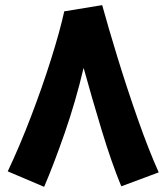

<svg xmlns="http://www.w3.org/2000/svg" viewBox="-20 -703 645 744"><path d="M450 19 595 -35Q556 -122 514 -241.5Q472 -361 435.5 -480Q399 -599 376 -683H375L229 -659Q212 -582 178 -474Q144 -366 100 -251Q56 -136 10 -39L151 21Q188 -65 230.5 -187Q273 -309 304 -440Q336 -324 374 -198.5Q412 -73 450 19Z"/></svg>

Font: Noto Sans Arabic SemiCondensed Extra
Style: Regular
Weight: 800
Width: 4
Designer: Nadine Chahine - Monotype Design Team
Foundry: Monotype Imaging Inc.
Version: Version 1.902